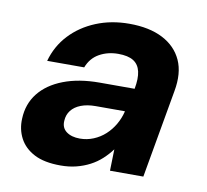

<svg xmlns="http://www.w3.org/2000/svg" viewBox="-65 -587 721 669"><g transform="rotate(10 296.0 -252.0)"><path d="M190 12Q132 12 96.5 -6.5Q61 -25 44.5 -56.5Q28 -88 30 -126Q32 -178 62 -216Q92 -254 146.5 -275Q201 -296 274 -296H398Q405 -333 399.5 -357.5Q394 -382 375 -394Q356 -406 321 -406Q284 -406 254.5 -389.5Q225 -373 212 -339H81Q96 -393 133 -432.5Q170 -472 223.5 -494Q277 -516 341 -516Q412 -516 459.5 -491.5Q507 -467 527.5 -422Q548 -377 536 -312L481 0H363L365 -76Q351 -57 333 -40.5Q315 -24 293 -12.5Q271 -1 245.5 5.5Q220 12 190 12ZM240 -92Q265 -92 288 -101.5Q311 -111 329 -127.5Q347 -144 359.5 -165.5Q372 -187 378 -211V-213H275Q245 -213 223 -204.5Q201 -196 189 -180.5Q177 -165 176 -144Q174 -119 192 -105.5Q210 -92 240 -92Z"/></g></svg>

Font: DM Sans
Style: Bold Italic
Weight: 700
Italic angle: -10°
Designer: Colophon Foundry, Jonny Pinhorn
Foundry: Colophon Foundry
Version: Version 4.004;gftools[0.9.30]